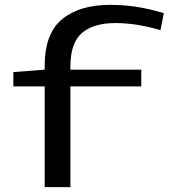

<svg xmlns="http://www.w3.org/2000/svg" viewBox="-20 -771 695 791"><path d="M164 0V-415H35V-474L164 -484V-499Q164 -633 236 -692Q308 -751 433 -751Q489 -751 541.5 -743Q594 -735 655 -717L641 -647Q593 -661 546.5 -668.5Q500 -676 455 -676Q365 -676 317.5 -635Q270 -594 270 -497V-484H562V-415H270V0Z"/></svg>

Font: Georama ExtraExtended
Style: Regular
Weight: 400
Width: 8
Designer: Jean-Baptiste Levee
Foundry: Production Type
Version: Version 1.000